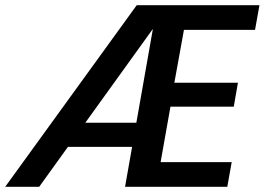

<svg xmlns="http://www.w3.org/2000/svg" viewBox="-45 -720 1020 740"><path d="M-25 0 482 -700H955L938 -605H664L627 -401H872L856 -309H612L574 -95H848L831 0H437L544 -607H543L106 0ZM142 -154 205 -247H536L527 -154Z"/></svg>

Font: DM Sans 28pt SemiBold
Style: Italic
Weight: 600
Italic angle: -10°
Version: Version 4.004;gftools[0.9.30]